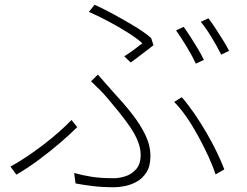

<svg xmlns="http://www.w3.org/2000/svg" viewBox="-20 -765 1040 808"><path d="M503 -528Q525 -542 546 -557.5Q567 -573 579 -583Q557 -603 518.5 -627.5Q480 -652 436.5 -675Q393 -698 354 -715L378 -745Q414 -729 459 -704.5Q504 -680 547 -654Q590 -628 616 -605L626 -575Q618 -568 606.5 -559.5Q595 -551 582 -541Q569 -531 556 -521Q543 -511 530 -502ZM292 -37Q328 -27 366 -21Q404 -15 460 -15Q481 -15 507 -23Q533 -31 552.5 -52.5Q572 -74 572 -113Q572 -141 560 -171Q548 -201 527 -231.5Q506 -262 481.5 -292.5Q457 -323 433 -351Q419 -368 400 -387Q381 -406 363 -423L392 -451Q407 -434 424.5 -414Q442 -394 458 -376Q500 -331 535 -286.5Q570 -242 591.5 -197.5Q613 -153 613 -109Q613 -66 596.5 -40Q580 -14 555.5 -0.5Q531 13 505.5 18Q480 23 462 23Q410 23 369.5 18Q329 13 298 7ZM887 -31Q876 -66 857 -107Q838 -148 815 -190.5Q792 -233 766 -271Q740 -309 713 -336L745 -356Q772 -325 799 -285.5Q826 -246 850 -204.5Q874 -163 893 -123.5Q912 -84 924 -52ZM305 -230Q275 -200 232.5 -163.5Q190 -127 142 -91.5Q94 -56 49 -30L24 -64Q54 -80 90 -104Q126 -128 162 -155.5Q198 -183 229 -210.5Q260 -238 281 -260ZM753 -652Q766 -634 781.5 -610Q797 -586 812 -561Q827 -536 838 -513L804 -497Q790 -528 765.5 -568.5Q741 -609 721 -637ZM857 -688Q871 -670 887 -645.5Q903 -621 918.5 -596Q934 -571 944 -551L911 -535Q894 -569 871 -607Q848 -645 825 -673Z"/></svg>

Font: Noto Sans JP Thin ExtraLight
Style: Regular
Weight: 250
Version: Version 2.004-H2;hotconv 1.0.118;makeotfexe 2.5.65603